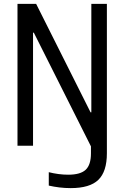

<svg xmlns="http://www.w3.org/2000/svg" viewBox="-20 -750 640 988"><path d="M344 218Q314 218 285.5 214.5Q257 211 231 205V136Q254 142 280 145.5Q306 149 331 149Q394 149 421 123.5Q448 98 448 39V-53L465 37L154 -582H150V0H70V-730H166L446 -172H450V-730H530V39Q530 133 486 175.5Q442 218 344 218Z"/></svg>

Font: M PLUS Code Latin Expanded
Style: Regular
Weight: 400
Width: 7
Designer: Coji Morishita
Foundry: UNDERFOREST DESIGN
Version: Version 1.002; ttfautohint (v1.8.3)